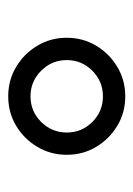

<svg xmlns="http://www.w3.org/2000/svg" viewBox="53 -596 332 479"><g transform="rotate(90 219.5 -356.0)"><path d="M219.7 -446.3Q182.6 -446.3 156 -419.9Q129.4 -393.6 129.4 -356Q129.4 -318.8 156 -292.2Q182.6 -265.6 219.7 -265.6Q257.3 -265.6 283.7 -292.2Q310.1 -318.8 310.1 -356Q310.1 -393.6 283.7 -419.9Q257.3 -446.3 219.7 -446.3ZM219.7 -502Q260.3 -502 293.2 -482.2Q326.2 -462.4 345.9 -429.4Q365.7 -396.5 365.7 -356Q365.7 -315.9 345.9 -282.7Q326.2 -249.5 293.2 -229.7Q260.3 -210 219.7 -210Q179.7 -210 146.5 -229.7Q113.3 -249.5 93.5 -282.7Q73.7 -315.9 73.7 -356Q73.7 -396.5 93.5 -429.4Q113.3 -462.4 146.5 -482.2Q179.7 -502 219.7 -502Z"/></g></svg>

Font: Annapurna SIL
Style: Regular
Weight: 400
Designer: Peter Martin, Annie Olsen
Foundry: SIL International
Version: Version 2.000